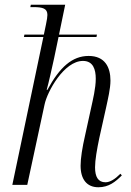

<svg xmlns="http://www.w3.org/2000/svg" viewBox="-20 -780 553 810"><path d="M395 10C439 10 467 -13 494 -40L488 -47C465 -24 444 -11 425 -11C394 -11 381 -34 381 -74C381 -105 389 -150 399 -198L428 -328C435 -361 446 -406 446 -440C446 -496 423 -544 354 -544C285 -544 232 -497 180 -401H177C185 -429 199 -492 208 -533L227 -624H387L389 -634H229L255 -760H110L108 -750H121C161 -750 180 -744 180 -717C180 -709 178 -696 174 -677L165 -634H83L81 -624H163L32 0H95L168 -339C179 -393 250 -523 330 -523C373 -523 384 -487 384 -448C384 -408 372 -360 364 -323L339 -209C327 -157 320 -112 320 -81C320 -24 346 10 395 10Z"/></svg>

Font: Noto Serif Display SemiCondensed Light
Style: Italic
Weight: 300
Width: 4
Italic angle: -12°
Designer: Monotype Design Team
Foundry: Monotype Imaging Inc.
Version: Version 2.009